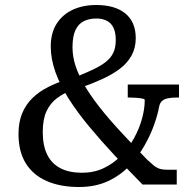

<svg xmlns="http://www.w3.org/2000/svg" viewBox="-20 -738 775 768"><path d="M616 -309Q611 -280 596.5 -239Q582 -198 557.5 -155Q533 -112 497 -74Q461 -36 411 -13Q361 10 296 10Q221 10 166.5 -14Q112 -38 83 -85Q54 -132 54 -203Q54 -250 69 -285.5Q84 -321 110.5 -346.5Q137 -372 173 -390Q209 -408 250 -421L271 -379Q234 -365 207.5 -345Q181 -325 166 -293Q151 -261 151 -210Q151 -155 169 -119Q187 -83 222 -65Q257 -47 308 -47Q356 -47 395 -65.5Q434 -84 464.5 -115.5Q495 -147 516 -185Q537 -223 548 -263Q559 -303 559 -338Q559 -342 548 -344Q537 -346 522.5 -347Q508 -348 496 -348H491V-400H696V-348H689Q668 -348 652.5 -345Q637 -342 628 -334Q619 -326 616 -309ZM687 0H550Q491 -60 437 -118Q383 -176 336.5 -232Q290 -288 255.5 -342Q221 -396 202 -449Q183 -502 183 -552Q183 -606 206.5 -643Q230 -680 271 -699Q312 -718 365 -718Q440 -718 481.5 -684Q523 -650 523 -585Q523 -546 506 -515.5Q489 -485 459 -462.5Q429 -440 388.5 -421.5Q348 -403 302 -387L281 -429Q323 -446 353.5 -460.5Q384 -475 404 -491Q424 -507 433.5 -527.5Q443 -548 443 -578Q443 -622 423 -643Q403 -664 365 -664Q337 -664 315.5 -653.5Q294 -643 282 -618Q270 -593 270 -549Q270 -512 282 -475Q294 -438 317.5 -397.5Q341 -357 376.5 -311.5Q412 -266 460 -214Q508 -162 568 -100Q583 -86 594.5 -76.5Q606 -67 618.5 -63Q631 -59 649 -59H687Z"/></svg>

Font: Roboto Serif 20pt SemiCondensed
Style: Regular
Weight: 400
Width: 4
Version: Version 1.008